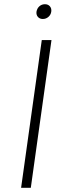

<svg xmlns="http://www.w3.org/2000/svg" viewBox="-20 -890 310 910"><path d="M178 -700H224L126 0H80ZM183 -800Q168 -800 159.5 -810Q151 -820 153 -835Q156 -851 167 -860.5Q178 -870 193 -870Q208 -870 216.5 -860Q225 -850 223 -835Q221 -820 209.5 -810Q198 -800 183 -800Z"/></svg>

Font: Retni Sans Light
Style: Italic
Weight: 300
Italic angle: -8°
Designer: Vitaly Kuzmin
Foundry: ParaType Ltd.
Version: Version 1.00;June 10, 2019;FontCreator 11.5.0.2425 64-bit; t